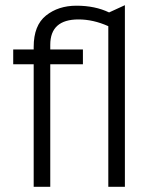

<svg xmlns="http://www.w3.org/2000/svg" viewBox="-20 -721 588 741"><path d="M31 -473V-530H110V-540Q110 -623 157.5 -661Q205 -699 275 -699Q347 -699 401 -673L462 -701V0H398V-620Q340 -646 283 -646Q174 -646 174 -548V-530H300V-473H174V0H110V-473Z"/></svg>

Font: Roundo
Style: Regular
Weight: 400
Designer: Namrata Goyal (Gurmukhi), Shiva Nallaperumal (Latin)
Foundry: Indian Type Foundry
Version: Version 1.000;PS 1.0;hotconv 1.0.88;makeotf.lib2.5.647800